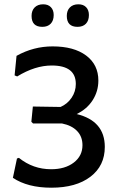

<svg xmlns="http://www.w3.org/2000/svg" viewBox="-20 -865 559 894"><path d="M181 -845Q204 -845 217 -831.5Q230 -818 230 -795Q230 -769 216 -754.5Q202 -740 177 -740Q127 -740 127 -791Q127 -816 141.5 -830.5Q156 -845 181 -845ZM345 -845Q368 -845 381 -831.5Q394 -818 394 -795Q394 -769 380 -754.5Q366 -740 341 -740Q291 -740 291 -791Q291 -816 305.5 -830.5Q320 -845 345 -845ZM219 9Q109 9 40 -37L59 -127L68 -130Q134 -77 218 -77Q283 -77 323.5 -108Q364 -139 364 -189Q364 -229 339 -255Q314 -281 269 -290H134L126 -298L133 -369L262 -367Q294 -381 313.5 -410Q333 -439 333 -474Q333 -560 221 -560Q143 -560 60 -509L48 -514L57 -605Q136 -649 225 -649Q324 -649 381 -606.5Q438 -564 438 -490Q438 -440 411.5 -398.5Q385 -357 337 -334Q468 -302 468 -181Q468 -93 401 -42Q334 9 219 9Z"/></svg>

Font: Alegreya Sans Medium
Style: Regular
Weight: 500
Designer: Juan Pablo del Peral
Foundry: Huerta Tipografica
Version: Version 2.007